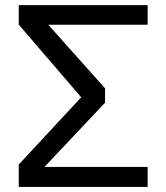

<svg xmlns="http://www.w3.org/2000/svg" viewBox="-20 -735 651 755"><path d="M53.7 0V-87.9L299.3 -352.5L53.7 -638.2V-714.8H560.5V-637.7H169.9L393.1 -387.7V-331.1L154.8 -78.6H560.5V0Z"/></svg>

Font: Pontano Sans Medium
Style: Regular
Weight: 500
Designer: Vernon Adams
Foundry: Vernon Adams
Version: Version 2.001